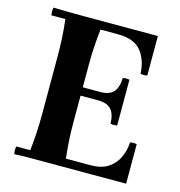

<svg xmlns="http://www.w3.org/2000/svg" viewBox="-105 -795 834 891"><g transform="rotate(15 312.0 -350.0)"><path d="M43 2Q39 -17 43 -35H110Q115 -76 117.5 -120.5Q120 -165 120 -210V-490Q120 -535 117.5 -579.5Q115 -624 110 -665H43Q39 -684 43 -702Q78 -701 119.5 -700.5Q161 -700 195 -700H545V-510Q529 -507 513 -510Q509 -578 475 -619Q441 -660 363 -660H280Q275 -615 272.5 -575Q270 -535 270 -490V-210Q270 -165 272.5 -125Q275 -85 280 -40H398Q450 -40 482 -61Q514 -82 530 -116Q546 -150 548 -190Q564 -193 580 -190V0H195Q161 0 119.5 0Q78 0 43 2ZM438 -250Q437 -297 417 -318.5Q397 -340 355 -340H195V-380H355Q397 -380 417 -402Q437 -424 438 -470Q454 -473 470 -470V-250Q454 -247 438 -250Z"/></g></svg>

Font: Poltawski Nowy
Style: Bold
Weight: 700
Designer: Adam Pótawski, Mateusz Machalski, Borys Kosmynka, Ania Wieluska
Foundry: Capitalics.wtf
Version: Version 1.001;gftools[0.9.25]